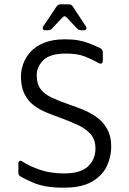

<svg xmlns="http://www.w3.org/2000/svg" viewBox="-20 -859 595 889"><path d="M274 10Q227 10 193.5 4Q160 -2 133 -13.5Q106 -25 76 -41Q65 -47 65 -60V-101Q65 -111 70.5 -113.5Q76 -116 84 -111Q117 -89 166 -72.5Q215 -56 277 -56Q353 -56 387.5 -88.5Q422 -121 422 -171Q422 -213 399 -238.5Q376 -264 340 -280.5Q304 -297 264 -312Q230 -324 196.5 -337.5Q163 -351 136 -371.5Q109 -392 93 -424.5Q77 -457 77 -506Q77 -533 87.5 -563Q98 -593 121.5 -619Q145 -645 184.5 -661Q224 -677 281 -677Q318 -677 344 -672Q370 -667 393.5 -658Q417 -649 444 -636Q456 -630 456 -617V-578Q456 -569 450.5 -565.5Q445 -562 437 -567Q405 -585 371.5 -598Q338 -611 285 -611Q212 -611 181 -580.5Q150 -550 150 -511Q150 -470 168.5 -446Q187 -422 220.5 -406.5Q254 -391 298 -376Q333 -364 368 -349.5Q403 -335 431.5 -313.5Q460 -292 477.5 -259.5Q495 -227 495 -179Q495 -134 475 -90.5Q455 -47 407 -18.5Q359 10 274 10ZM191 -719Q181 -719 178.5 -724.5Q176 -730 181 -738L242 -829Q248 -839 261 -839H298Q311 -839 317 -829L377 -738Q382 -730 379.5 -724.5Q377 -719 367 -719H356Q344 -719 336 -728L290 -777Q279 -790 268 -777L222 -728Q215 -719 202 -719Z"/></svg>

Font: Pitagon Sans
Style: Regular
Weight: 400
Designer: Travis Tran
Foundry: Pitagon
Version: Version 1.001; ttfautohint (v1.8.4.7-5d5b);gftools[0.9.26]